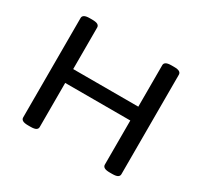

<svg xmlns="http://www.w3.org/2000/svg" viewBox="-146 -897 1150 1093"><g transform="rotate(30 429.0 -350.0)"><path d="M152 2Q128 2 117 -4.5Q106 -11 106 -23V-677Q106 -689 117 -695.5Q128 -702 152 -702H168Q194 -702 204.5 -695.5Q215 -689 215 -677V-404H643V-677Q643 -689 654 -695.5Q665 -702 690 -702H706Q731 -702 741.5 -695.5Q752 -689 752 -677V-23Q752 -11 741.5 -4.5Q731 2 706 2H690Q665 2 654 -4.5Q643 -11 643 -23V-313H215V-23Q215 -11 204.5 -4.5Q194 2 168 2Z"/></g></svg>

Font: Asap Expanded Medium
Style: Regular
Weight: 500
Width: 7
Designer: Pablo Cosgaya
Foundry: Omnibus-Type
Version: Version 3.001